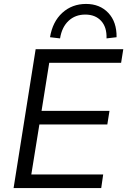

<svg xmlns="http://www.w3.org/2000/svg" viewBox="-20 -955 646 975"><path d="M49 0 161 -705H606L595 -636H230L191 -392H536L525 -323H180L139 -69H504L494 0ZM285 -760 234 -766Q247 -845 296.5 -890Q346 -935 417 -935Q487 -935 530 -889.5Q573 -844 572 -766L521 -760Q523 -817 493.5 -849Q464 -881 413 -881Q362 -881 328 -849Q294 -817 285 -760Z"/></svg>

Font: Nunito Sans
Style: Italic
Weight: 400
Italic angle: -9°
Designer: Vernon Adams
Foundry: Vernon Adams
Version: Version 3.006; ttfautohint (v1.8.3)